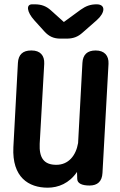

<svg xmlns="http://www.w3.org/2000/svg" viewBox="-20 -822 555 890"><path d="M362 -530 342 -159C332 -100 297 -58 241 -58C183 -58 161 -91 164 -156L185 -526C187 -565 166 -588 127 -588H124C86 -588 65 -569 63 -530L42 -140C35 0 113 48 201 48C250 48 301 28 337 -25L338 7C338 27 358 38 395 38C432 38 453 19 455 -20L483 -526C485 -565 463 -588 424 -588H423C385 -588 364 -569 362 -530ZM139 -728 186 -676C207 -653 229 -643 260 -643H289C319 -643 341 -651 363 -671L428 -728C469 -764 470 -802 428 -802C399 -802 378 -794 354 -777L276 -720L216 -774C194 -794 171 -802 141 -802H129C100 -802 104 -767 139 -728Z"/></svg>

Font: 寒蝉团圆体 Round
Style: Regular
Weight: 500
Designer: 寒蝉字型
Version: Version 2.700;Glyphs 3.1.1 (3135)